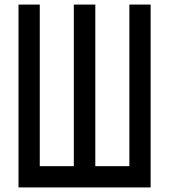

<svg xmlns="http://www.w3.org/2000/svg" viewBox="-20 -820 740 840"><path d="M61 -800H154V-93H303V-800H397V-93H546V-800H639V0H61Z"/></svg>

Font: Martian Mono Light
Style: Regular
Weight: 300
Monospace: yes
Designer: Roman Shamin
Foundry: Evil Martians
Version: Version 1.000; ttfautohint (v1.8.4.7-5d5b)